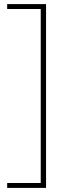

<svg xmlns="http://www.w3.org/2000/svg" viewBox="-20 -750 323 938"><path d="M15 144H179V-706H15V-730H205V168H15Z"/></svg>

Font: Elaine Sans ExtraLight
Style: Regular
Weight: 275
Designer: Wei Huang
Foundry: Wei Huang
Version: Version 2.001;December 24, 2019;FontCreator 12.0.0.2547 64-b